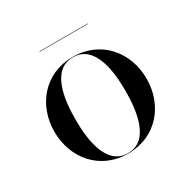

<svg xmlns="http://www.w3.org/2000/svg" viewBox="-133 -689 819 826"><g transform="rotate(-30 276.0 -276.0)"><path d="M164.5 -562V-560H404.5V-562ZM47.5 -230C47.5 -100 135.5 10 276.5 10C417.5 10 505.5 -100 505.5 -230C505.5 -360 417.5 -470 276.5 -470C135.5 -470 47.5 -360 47.5 -230ZM152.5 -230C152.5 -324 167.5 -468 276.5 -468C385.5 -468 400.5 -324 400.5 -230C400.5 -136 385.5 8 276.5 8C167.5 8 152.5 -136 152.5 -230Z"/></g></svg>

Font: Bodoni* 96pt
Style: Regular
Weight: 400
Version: Version 2.3